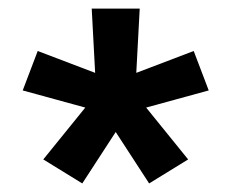

<svg xmlns="http://www.w3.org/2000/svg" viewBox="-20 -836 540 448"><path d="M172 -408 81 -464 179 -585 33 -625 68 -717 202 -666 194 -816H306L298 -666L432 -717L467 -625L321 -585L419 -464L328 -408L250 -528Z"/></svg>

Font: Iosevka Term
Style: Bold
Weight: 700
Monospace: yes
Designer: Belleve Invis
Foundry: Belleve Invis
Version: Version 30.0.1